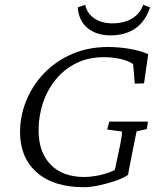

<svg xmlns="http://www.w3.org/2000/svg" viewBox="-20 -780 669 809"><path d="M334 8.8Q205.1 8.8 134.8 -53.7Q64.5 -116.2 64.5 -222.7Q64.5 -292 90.8 -356.4Q117.2 -420.9 166 -471.7Q214.8 -522.5 283.2 -552.2Q351.6 -582 435.5 -582Q478.5 -582 523.4 -574.7Q568.4 -567.4 604.5 -551.8L586.9 -428.7L547.9 -427.7L541 -509.8Q522.5 -523.4 488.8 -531.2Q455.1 -539.1 418 -539.1Q352.5 -539.1 301.3 -513.7Q250 -488.3 214.4 -444.3Q178.7 -400.4 160.6 -345.2Q142.6 -290 142.6 -230.5Q142.6 -138.7 193.4 -86.4Q244.1 -34.2 335.9 -34.2Q355.5 -34.2 382.8 -38.6Q410.2 -43 439 -53.2Q467.8 -63.5 490.2 -80.1L455.1 -22.5L477.5 -127.9Q483.4 -153.3 486.8 -171.9Q490.2 -190.4 492.2 -204.1Q494.1 -217.8 494.1 -225.6L431.6 -234.4L440.4 -267.6H603.5L598.6 -236.3L555.7 -226.6Q554.7 -223.6 551.3 -206.1Q547.9 -188.5 542 -160.2Q533.2 -116.2 528.3 -90.8Q523.4 -65.4 519.5 -43Q495.1 -27.3 460.9 -16.1Q426.8 -4.9 392.6 2Q358.4 8.8 334 8.8ZM583 -759.8 612.3 -749Q600.6 -711.9 578.1 -685.5Q555.7 -659.2 522.5 -645Q489.3 -630.9 446.3 -630.9Q386.7 -630.9 349.1 -661.6Q311.5 -692.4 307.6 -749L338.9 -759.8Q346.7 -723.6 377.4 -702.6Q408.2 -681.6 453.1 -681.6Q502.9 -681.6 537.1 -702.6Q571.3 -723.6 583 -759.8Z"/></svg>

Font: Crimson Pro ExtraLight
Style: Italic
Weight: 250
Italic angle: -12°
Designer: Jacques Le Bailly
Foundry: Baron von Fonthausen
Version: Version 1.003